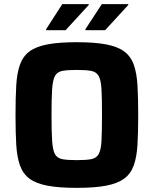

<svg xmlns="http://www.w3.org/2000/svg" viewBox="-20 -900 743 928"><path d="M351 8Q265 8 209.5 -2.5Q154 -13 122.5 -36.5Q91 -60 76.5 -100.5Q62 -141 58.5 -201Q55 -261 55 -344Q55 -427 58.5 -487Q62 -547 76.5 -587.5Q91 -628 122.5 -651.5Q154 -675 209.5 -685.5Q265 -696 351 -696Q437 -696 492.5 -685.5Q548 -675 580 -651.5Q612 -628 626.5 -587.5Q641 -547 644.5 -487Q648 -427 648 -344Q648 -261 644.5 -201Q641 -141 626.5 -100.5Q612 -60 580 -36.5Q548 -13 492.5 -2.5Q437 8 351 8ZM351 -126Q395 -126 420 -130.5Q445 -135 456.5 -154.5Q468 -174 470.5 -219Q473 -264 473 -344Q473 -424 470.5 -469Q468 -514 456.5 -533.5Q445 -553 420 -557.5Q395 -562 351 -562Q307 -562 282 -557.5Q257 -553 246 -533.5Q235 -514 232 -469Q229 -424 229 -344Q229 -264 232 -219Q235 -174 246 -154.5Q257 -135 282 -130.5Q307 -126 351 -126ZM203 -754V-759L281 -880H409V-876L297 -754ZM393 -754V-759L472 -880H600V-876L488 -754Z"/></svg>

Font: Saira
Style: Bold
Weight: 700
Designer: Hector Gatti with collaboration of the Omnibus-Type team
Foundry: Omnibus-Type
Version: Version 1.100; ttfautohint (v1.8.3)